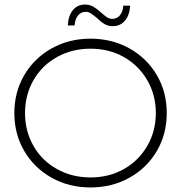

<svg xmlns="http://www.w3.org/2000/svg" viewBox="-20 -819 801 844"><path d="M377.5 5Q283 5 206.5 -38Q130 -81 86.5 -155.5Q43 -230 43 -322Q43 -414 86.5 -488.5Q130 -563 206.5 -606Q283 -649 377.5 -649Q472 -649 548.5 -606.5Q625 -564 669 -489.5Q713 -415 713 -322Q713 -229 669 -154.5Q625 -80 548.5 -37.5Q472 5 377.5 5ZM378 -39Q459 -39 524 -75.5Q589 -112 627 -177Q665 -242 665 -322Q665 -402 627 -467Q589 -532 524 -568.5Q459 -605 378 -605Q297 -605 231 -568.5Q165 -532 127.5 -467Q90 -402 90 -322Q90 -242 127.5 -177Q165 -112 231 -75.5Q297 -39 378 -39ZM406 -740Q390 -753 379.5 -760Q369 -767 357 -767Q336 -767 323 -751Q310 -735 308 -707H278Q280 -749 300 -774Q320 -799 354 -799Q374 -799 390.5 -789.5Q407 -780 424 -764Q440 -750 450.5 -743Q461 -736 473 -736Q494 -736 507 -751.5Q520 -767 522 -794H552Q550 -753 529.5 -728.5Q509 -704 476 -704Q455 -704 439 -713.5Q423 -723 406 -740Z"/></svg>

Font: Montserrat Ace
Style: Light
Weight: 300
Designer: Julieta Ulanovsky
Foundry: Julieta Ulanovsky
Version: Version 1